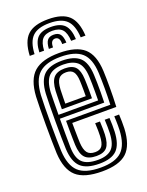

<svg xmlns="http://www.w3.org/2000/svg" viewBox="-148 -857 722 941"><g transform="rotate(-20 212.5 -387.0)"><path d="M218.8 9Q126.2 9 84.6 -28.3Q43 -65.7 38.5 -151.5Q37.5 -176.2 36.9 -215.7Q36.2 -255.1 36.2 -299.1Q36.2 -343 36.9 -382.4Q37.5 -421.7 38.6 -446.1Q43.8 -534.9 86.4 -572Q128.9 -609 217.2 -609Q306.1 -609 347 -572.7Q387.9 -536.4 391.9 -451Q392.7 -432.5 393.1 -410.5Q393.5 -388.5 393.4 -364.3Q393.4 -340.1 392.8 -314.8Q392.2 -289.6 390.9 -264.6H161.1Q161.2 -245.1 161.5 -225.4Q161.7 -205.6 162.1 -188.9Q162.6 -172.2 162.9 -161.4Q165 -124.6 177.5 -108.1Q190 -91.6 218.8 -91.6Q243.6 -91.6 254.5 -106.5Q265.5 -121.5 267.2 -157.8Q267.8 -167.8 267.6 -185Q267.3 -202.1 266.2 -224.9H291.2Q292.3 -202.6 292.5 -185Q292.8 -167.4 292.2 -156.7Q290.1 -110.2 273.2 -90.8Q256.3 -71.5 218.8 -71.5Q177.2 -71.5 158.5 -91.5Q139.9 -111.5 137.7 -158.6Q137.2 -173.2 136.8 -193.7Q136.4 -214.3 136.2 -237.9Q136.1 -261.5 136.1 -284.7H367Q367.8 -305.6 368.2 -327.5Q368.6 -349.4 368.6 -371Q368.5 -392.6 368.1 -412.6Q367.8 -432.6 366.9 -449.9Q363.3 -525.6 328.1 -557.2Q292.9 -588.9 217.2 -588.9Q140.5 -588.9 104.3 -555.8Q68.2 -522.8 63.5 -444.7Q62.3 -419.2 61.7 -379.4Q61.2 -339.5 61.2 -295.9Q61.2 -252.3 61.8 -214.2Q62.5 -176.2 63.3 -154.1Q67.4 -78.2 102.6 -44.7Q137.9 -11.1 218.8 -11.1Q295 -11.1 329.2 -43.9Q363.3 -76.6 366.9 -152.8Q367.4 -163.9 367.3 -176Q367.3 -188.2 366.9 -200.8Q366.5 -213.3 365.9 -224.9H390.9Q391.7 -208.7 392.2 -188.9Q392.7 -169.1 391.9 -151.9Q387.9 -65.3 347.8 -28.1Q307.7 9 218.8 9ZM218.8 -31.2Q152.7 -31.2 122.2 -59.5Q91.8 -87.7 88.2 -155Q87.2 -177.9 86.7 -216.1Q86.2 -254.4 86.2 -297.7Q86.2 -341 86.7 -380Q87.2 -419 88.4 -443.1Q92.5 -510.8 122.5 -539.8Q152.4 -568.8 217.2 -568.8Q279.4 -568.8 309.2 -541.9Q338.9 -515.1 341.9 -449.2Q342.9 -431.1 343.3 -408Q343.7 -384.9 343.6 -358.7Q343.6 -332.6 342.6 -304.8H111.3Q111.1 -259.9 111.2 -225.7Q111.3 -191.4 111.8 -156.8Q112.7 -100.2 137.2 -75.8Q161.6 -51.3 218.8 -51.3Q266.1 -51.3 290.1 -73.4Q314.2 -95.5 317 -154.2Q317.5 -169.1 317.3 -186.9Q317 -204.6 316 -224.9H340.9Q341.8 -206.6 342.3 -188.5Q342.7 -170.4 341.9 -153.5Q338.9 -87.5 310.5 -59.4Q282.1 -31.2 218.8 -31.2ZM111.5 -325H318.1Q318.6 -349.5 318.5 -371.7Q318.5 -393.9 318.1 -413.4Q317.7 -432.8 317 -448.7Q314.4 -506.6 289 -527.7Q263.6 -548.7 217.2 -548.7Q165.7 -548.7 141.2 -524.3Q116.7 -499.9 113.2 -441.4Q112.8 -428.2 112.3 -395.6Q111.8 -363.1 111.5 -325ZM136.3 -345.1Q136.5 -361 136.7 -378.4Q137 -395.7 137.4 -411.8Q137.8 -427.9 138.2 -439.9Q141.1 -488 159.5 -508.3Q177.9 -528.5 217.2 -528.5Q256.1 -528.5 273.2 -509.3Q290.3 -490.1 292.2 -446.1Q292.7 -435.5 293.1 -419.3Q293.5 -403.1 293.6 -383.8Q293.6 -364.6 293.3 -345.1ZM161.5 -365.2H268.2Q268.5 -380.8 268.3 -396.2Q268.2 -411.5 267.9 -424.5Q267.6 -437.4 267.2 -445.3Q265.7 -479.3 254.1 -493.9Q242.6 -508.4 217.2 -508.4Q190.2 -508.4 177.7 -492.6Q165.2 -476.7 163.1 -438.8Q162.8 -429.2 162.5 -418.1Q162.2 -407 161.9 -393.9Q161.7 -380.8 161.5 -365.2ZM223.2 -782.9Q296.9 -782.9 330.7 -750.8Q364.4 -718.8 368.5 -644.7H343.6Q340.2 -708.1 312.2 -735.4Q284.2 -762.8 223.2 -762.8Q161.9 -762.8 133.9 -735.4Q105.9 -708.1 102.9 -644.7H77.9Q81.5 -718.8 115.3 -750.8Q149 -782.9 223.2 -782.9ZM223.2 -742.7Q271.5 -742.7 293.7 -720Q315.9 -697.2 318.6 -644.7H293.8Q291.5 -686.3 275.2 -704.4Q258.8 -722.6 223.2 -722.6Q187.5 -722.6 171.1 -704.4Q154.7 -686.3 152.6 -644.7H127.9Q130.4 -697.2 152.5 -720Q174.6 -742.7 223.2 -742.7ZM223.2 -702.4Q246 -702.4 256.5 -689.1Q267.1 -675.7 268.9 -644.7H247.1Q247.5 -664.7 241 -673.5Q234.6 -682.3 223.2 -682.3Q212.1 -682.3 205.7 -673.5Q199.3 -664.7 199.3 -644.7H177.6Q179.1 -675.7 189.7 -689.1Q200.2 -702.4 223.2 -702.4Z"/></g></svg>

Font: Big Shoulders Inline Thin
Style: Regular
Weight: 100
Designer: Patric King
Foundry: XO Type Co
Version: Version 2.002